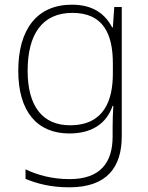

<svg xmlns="http://www.w3.org/2000/svg" viewBox="-20 -560 630 820"><path d="M287 -540C136 -540 58 -432 58 -258C58 -83 139 10 276 10C370 10 434 -30 461 -108H464C462 -74 461 -49 461 -15V23C461 134 409 205 277 205C202 205 138 187 89 163V204C138 224 196 240 276 240C437 240 500 154 500 22V-530H468L462 -443H459C429 -500 378 -540 287 -540ZM289 -505C419 -505 462 -418 462 -289V-246C462 -132 425 -25 279 -25C162 -25 98 -106 98 -258C98 -413 160 -505 289 -505Z"/></svg>

Font: Noto Sans Georgian ExtraLight
Style: Regular
Weight: 200
Designer: Monotype Design Team, Akaki Razmadze
Foundry: Google LLC
Version: Version 2.005